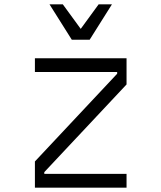

<svg xmlns="http://www.w3.org/2000/svg" viewBox="-20 -860 740 880"><path d="M140 -593H560V-473L183 -71V-63H560V0H140V-120L517 -522V-530H140ZM493 -840 391 -678H309L207 -840H268L368 -703H332L432 -840Z"/></svg>

Font: Martian Mono SemiExpanded ExtraLight
Style: Regular
Weight: 250
Monospace: yes
Version: Version 0.930